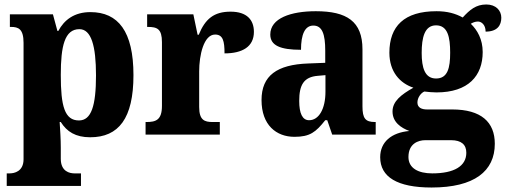

<svg xmlns="http://www.w3.org/2000/svg" viewBox="-20 -600 2255 856"><path d="M10 229H341V173H312C291 173 251 165 251 108V58C251 20 248 -25 246 -56H251C278 -13 317 12 382 12C509 12 575 -72 575 -265C575 -460 507 -546 383 -546C311 -546 266 -511 240 -462H236L216 -536H24V-480H29C62 -480 85 -471 85 -409V110C85 165 43 173 23 173H10ZM332 -63C268 -63 251 -127 251 -266C251 -394 268 -470 334 -470C387 -470 408 -395 408 -264C408 -128 387 -63 332 -63Z M629 0H960V-56H928C892 -56 868 -64 868 -123V-282C868 -353 888 -446 939 -446C974 -446 981 -417 981 -362C1061 -362 1112 -392 1112 -458C1112 -511 1081 -548 1008 -548C934 -548 895 -516 866 -445H861L842 -536H636V-480H639C681 -480 702 -471 702 -412V-128C702 -65 675 -56 633 -56H629Z M1293 10C1362 10 1388 -11 1430 -64H1439L1461 0H1655V-56H1652C1609 -56 1596 -72 1596 -126V-380C1596 -505 1526 -550 1388 -550C1277 -550 1185 -519 1185 -446C1185 -397 1230 -378 1322 -378C1322 -446 1339 -486 1377 -486C1417 -486 1430 -447 1430 -374V-320L1354 -317C1215 -312 1146 -263 1146 -154C1146 -42 1212 10 1293 10ZM1358 -64C1328 -64 1314 -95 1314 -150C1314 -221 1334 -257 1397 -262L1431 -265V-191C1431 -115 1402 -64 1358 -64Z M1904 236C2095 236 2186 163 2186 41C2186 -56 2125 -112 1996 -112H1884C1860 -112 1841 -120 1841 -143C1841 -165 1857 -186 1872 -192C1883 -190 1913 -188 1926 -188C2068 -188 2132 -262 2132 -368C2132 -425 2108 -466 2079 -494C2087 -499 2098 -504 2111 -504C2125 -504 2145 -491 2145 -459C2198 -459 2215 -488 2215 -521C2215 -553 2191 -580 2148 -580C2102 -580 2074 -556 2043 -522C2010 -540 1974 -550 1926 -550C1782 -550 1716 -483 1716 -365C1716 -280 1763 -229 1823 -209C1768 -178 1730 -148 1730 -103C1730 -55 1768 -30 1805 -16C1725 -9 1675 33 1675 101C1675 189 1751 236 1904 236ZM1924 -250C1874 -250 1860 -298 1860 -364C1860 -433 1873 -487 1924 -487C1976 -487 1987 -435 1987 -365C1987 -297 1976 -250 1924 -250ZM1907 173C1845 173 1801 150 1801 100C1801 40 1845 25 1876 25H1991C2037 25 2059 45 2059 81C2059 140 2006 173 1907 173Z"/></svg>

Font: Noto Serif Tamil SemiCondensed ExtraBold
Style: Italic
Weight: 800
Width: 4
Italic angle: -12°
Designer: Indian Type Foundry, Tom Grace, and the Monotype Design Team
Foundry: Monotype Imaging Inc.
Version: Version 2.003